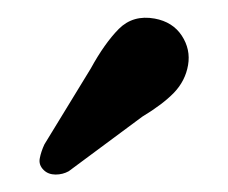

<svg xmlns="http://www.w3.org/2000/svg" viewBox="-20 -725 260 219"><path d="M83.5 -646.8Q99.3 -675.6 115.5 -692Q131.8 -708.3 156.5 -703.8Q177 -700 187.3 -684.4Q197.6 -668.7 194.5 -650.7Q191.4 -632.8 178.5 -619.3Q165.5 -605.9 142.4 -592L58.4 -529.7Q51.6 -525.9 43.3 -525.9Q35 -526 29.9 -531Q23.8 -536.9 25.4 -544.6Q26.9 -552.3 30.7 -560.4Z"/></svg>

Font: Fraunces SuperSoft
Style: Regular
Weight: 900
Version: Version 1.000;[b76b70a41]